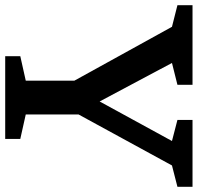

<svg xmlns="http://www.w3.org/2000/svg" viewBox="-41 -729 760 738"><g transform="rotate(90 339.0 -360.0)"><path d="M212 -641 296 -662V-720H-10V-662L73 -641L280 -266V-79L186 -58V0H504V-58L410 -79V-282L606 -641L688 -662V-720H431V-662L512 -641L360 -363Z"/></g></svg>

Font: Domine
Style: Bold
Weight: 700
Designer: Pablo Impallari, Rodrigo Fuenzalida, Brenda Gallo
Foundry: Pablo Impallari, Rodrigo Fuenzalida, Brenda Gallo
Version: Version 2.000